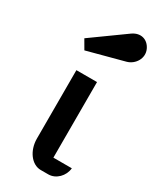

<svg xmlns="http://www.w3.org/2000/svg" viewBox="-207 -878 774 941"><g transform="rotate(30 179.5 -408.0)"><path d="M106 -124C106 -55.7 147.9 0 199.2 0H242.2C285.2 0 322.8 -37.6 327.1 -83.5H222.7V-511.2H106ZM91.3 -614.7 298.3 -669.9C341.8 -681.6 372.6 -729.5 352.5 -773.9C333 -816.4 288.6 -829.1 247.6 -799.8L61.5 -666Z"/></g></svg>

Font: Atomic Age
Style: Regular
Weight: 400
Designer: James Grieshaber
Foundry: James Grieshaber
Version: Version 1.002